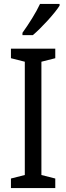

<svg xmlns="http://www.w3.org/2000/svg" viewBox="-20 -963 340 983"><path d="M285 -934V-943H185C164 -898 130 -844 95 -795V-783H148C191 -819 260 -894 285 -934ZM263 0V-49L192 -67V-647L263 -665V-714H36V-665L107 -647V-67L36 -49V0Z"/></svg>

Font: Noto Sans Myanmar UI Condensed
Style: Regular
Weight: 400
Width: 3
Designer: Monotype Design Team
Foundry: Monotype Imaging Inc.
Version: Version 2.103